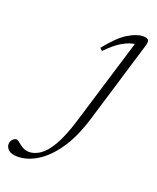

<svg xmlns="http://www.w3.org/2000/svg" viewBox="-344 -516 707 862"><g transform="rotate(20 9.5 -85.5)"><path d="M95.5 -6Q67 87 25.8 147Q-15.5 207 -62.8 236Q-110 265 -156 265Q-184.5 265 -198.5 253.2Q-212.5 241.5 -212.5 226Q-212.5 211.5 -203.8 202.5Q-195 193.5 -185 193.5Q-181 193.5 -175 198Q-169 202.5 -159 210.5Q-138 227.5 -115.5 227.5Q-88.5 227.5 -61.8 209.2Q-35 191 -9 146Q17 101 41.5 20.5L166.5 -390.5Q143 -388 111 -370.2Q79 -352.5 38.5 -310.5L27 -321.5Q78.5 -386.5 119.2 -411.2Q160 -436 189.5 -436Q210.5 -436 215.5 -428Q220.5 -420 215 -401Z"/></g></svg>

Font: Newsreader 16pt Light
Style: Italic
Weight: 300
Italic angle: -17°
Designer: Hugues Gentile
Foundry: Production Type
Version: Version 1.003; ttfautohint (v1.8.3)